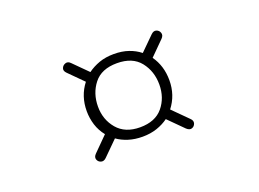

<svg xmlns="http://www.w3.org/2000/svg" viewBox="-57 -538 720 533"><g transform="rotate(-20 302.5 -272.0)"><path d="M181.2 -132.3Q173.8 -125 165.8 -127.4Q157.7 -129.9 155 -137.7Q152.3 -145.5 160.2 -153.3L202.1 -195.3Q189 -211.4 182.6 -231.4Q176.3 -251.5 176.3 -272.5Q176.3 -316.9 202.1 -350.1L160.2 -392.1Q152.3 -399.9 155.3 -407.5Q158.2 -415 166.3 -417.7Q174.3 -420.4 181.6 -412.6L223.1 -371.1Q238.3 -382.3 257.6 -389.2Q276.9 -396 300.8 -396Q325.2 -396 344.2 -389.4Q363.3 -382.8 377.9 -371.1L418.9 -411.6Q426.8 -419.4 434.6 -416.7Q442.4 -414.1 445.1 -406Q447.8 -397.9 439.9 -390.1L398.9 -349.1Q421.4 -317.4 421.4 -274.9Q421.4 -231 395.5 -197.8L439.5 -153.8Q447.3 -146.5 444.6 -138.4Q441.9 -130.4 434.3 -127.9Q426.8 -125.5 418.5 -133.3L375 -176.8Q360.4 -166 341.1 -159.4Q321.8 -152.8 298.3 -152.8Q275.9 -152.8 257.1 -158.7Q238.3 -164.6 224.1 -174.8ZM300.8 -179.7Q345.7 -179.7 368.4 -207Q391.1 -234.4 391.1 -273.4Q391.1 -312.5 368.7 -340.8Q346.2 -369.1 300.3 -369.1Q254.4 -369.1 232.2 -340.8Q210 -312.5 210 -273.4Q210 -234.9 233.4 -207.3Q256.8 -179.7 300.8 -179.7Z"/></g></svg>

Font: Cutive Mono
Style: Regular
Weight: 400
Designer: Vernon Adams
Foundry: Vernon Adams
Version: Version 1.110; ttfautohint (v1.8.4.7-5d5b)